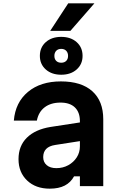

<svg xmlns="http://www.w3.org/2000/svg" viewBox="-20 -1116 740 1151"><path d="M424 -59Q404 -22 368 -3.5Q332 15 278 15Q194 15 142.5 -34Q91 -83 91 -162Q91 -241 141 -290.5Q191 -340 283 -355L459 -382V-390Q459 -443 429 -472Q399 -501 343 -501Q285 -501 248 -473Q211 -445 201 -393H63Q72 -502 147.5 -565Q223 -628 345 -628Q468 -628 533.5 -569Q599 -510 599 -401V0H459V-59ZM239 -174Q239 -144 260 -126Q281 -108 318 -108Q357 -108 389 -125.5Q421 -143 440 -172.5Q459 -202 459 -239V-270L311 -247Q239 -236 239 -174ZM347 -668Q290 -668 254.5 -699.5Q219 -731 219 -781Q219 -832 254.5 -863.5Q290 -895 347 -895Q404 -895 439.5 -863.5Q475 -832 475 -781Q475 -731 439.5 -699.5Q404 -668 347 -668ZM347 -740Q366 -740 377 -751Q388 -762 388 -781Q388 -800 377 -811.5Q366 -823 347 -823Q328 -823 317 -811.5Q306 -800 306 -781Q306 -762 317 -751Q328 -740 347 -740ZM281 -931 389 -1096H546L402 -931Z"/></svg>

Font: Martian Mono SemiBold
Style: Regular
Weight: 600
Monospace: yes
Designer: Roman Shamin
Foundry: Evil Martians
Version: Version 1.000; ttfautohint (v1.8.4.7-5d5b)